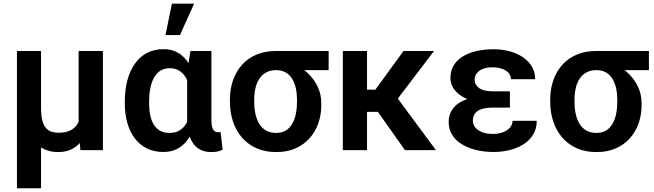

<svg xmlns="http://www.w3.org/2000/svg" viewBox="-20 -800 3487 1023"><path d="M398.9 -528.3H528.3V0H408.2L398.9 -122.1ZM416 -245.6 468.3 -246.6Q468.3 -190.9 457.3 -144Q446.3 -97.2 424.3 -62.5Q402.3 -27.8 369.1 -8.8Q335.9 10.3 290.5 10.3Q254.9 10.3 226.1 -0.7Q197.3 -11.7 176.3 -34.9Q155.3 -58.1 141.6 -95.2L127.9 -225.1H198.7Q198.7 -184.1 205.6 -158Q212.4 -131.8 225.1 -117.7Q237.8 -103.5 254.6 -98.1Q271.5 -92.8 292.5 -92.8Q328.6 -92.8 352.5 -104Q376.5 -115.2 390.4 -135.7Q404.3 -156.2 410.2 -184.3Q416 -212.4 416 -245.6ZM70.3 -528.3H198.7V203.1H70.3Z M645 -249V-259.3Q645 -320.3 658.4 -371.3Q671.9 -422.4 698 -459.7Q724.1 -497.1 762.7 -517.6Q801.3 -538.1 851.6 -538.1Q887.2 -538.1 915.5 -525.4Q943.8 -512.7 965.1 -489Q986.3 -465.3 1001.5 -432.6Q1016.6 -399.9 1026.4 -359.1Q1036.1 -318.4 1041.5 -272V-246.1Q1035.2 -189.9 1021.2 -143.3Q1007.3 -96.7 984.6 -62.3Q961.9 -27.8 928.7 -9Q895.5 9.8 850.6 9.8Q800.8 9.8 762.5 -9.3Q724.1 -28.3 698 -63Q671.9 -97.7 658.4 -145Q645 -192.4 645 -249ZM774.4 -259.3V-249Q774.4 -215.3 780.3 -186.8Q786.1 -158.2 798.8 -137Q811.5 -115.7 832.3 -103.8Q853 -91.8 882.8 -91.8Q912.1 -91.8 932.9 -103Q953.6 -114.3 967.3 -134Q981 -153.8 989.3 -180.7Q997.6 -207.5 1002 -239.3V-274.4Q998.5 -308.6 990.5 -337.9Q982.4 -367.2 968.5 -389.4Q954.6 -411.6 933.6 -424.1Q912.6 -436.5 883.8 -436.5Q854 -436.5 833.3 -422.6Q812.5 -408.7 799.6 -384.3Q786.6 -359.9 780.5 -327.6Q774.4 -295.4 774.4 -259.3ZM994.6 -528.3H1106.4V-163.1Q1106.4 -143.1 1108.9 -130.1Q1111.3 -117.2 1116.2 -109.4Q1121.1 -101.6 1127.7 -98.4Q1134.3 -95.2 1143.1 -95.2Q1146.5 -95.2 1149.4 -95.9Q1152.3 -96.7 1154.8 -97.7L1166.5 -2.9Q1150.9 5.4 1136.7 7.8Q1122.6 10.3 1106 10.3Q1078.6 10.3 1056.2 1.5Q1033.7 -7.3 1017.3 -25.6Q1001 -43.9 990.7 -72.3Q980.5 -100.6 977.1 -140.1V-415ZM861.8 -613.3 896 -780.3H1014.2L939 -613.3Z M1205.1 -258.8V-269Q1205.1 -324.7 1221.4 -372.1Q1237.8 -419.4 1269.3 -454.6Q1300.8 -489.7 1346.4 -509Q1392.1 -528.3 1450.7 -528.3Q1462.4 -524.4 1473.4 -510.7Q1484.4 -497.1 1500.5 -482.4Q1516.6 -467.8 1544.4 -460Q1584.5 -443.4 1618.2 -412.1Q1651.9 -380.9 1671.9 -339.6Q1691.9 -298.3 1691.9 -250V-239.3Q1691.9 -188 1676 -142.8Q1660.2 -97.7 1629.4 -63.2Q1598.6 -28.8 1554.2 -9.3Q1509.8 10.3 1451.7 10.3Q1393.1 10.3 1347.2 -10Q1301.3 -30.3 1269.5 -66.7Q1237.8 -103 1221.4 -152.1Q1205.1 -201.2 1205.1 -258.8ZM1334.5 -269V-258.8Q1334.5 -224.1 1340.8 -193.8Q1347.2 -163.6 1361.1 -140.6Q1375 -117.7 1397.5 -104.7Q1419.9 -91.8 1451.7 -91.8Q1481.9 -91.8 1502.9 -104.7Q1523.9 -117.7 1537.1 -140.6Q1550.3 -163.6 1556.4 -193.8Q1562.5 -224.1 1562.5 -258.8V-269Q1562.5 -300.8 1556.4 -329.1Q1550.3 -357.4 1537.1 -379.4Q1523.9 -401.4 1502.7 -413.8Q1481.4 -426.3 1451.2 -426.3Q1419.9 -426.3 1397.5 -413.8Q1375 -401.4 1361.1 -379.4Q1347.2 -357.4 1340.8 -329.1Q1334.5 -300.8 1334.5 -269ZM1731 -528.3V-426.3H1450.7V-528.3Z M1935.5 -528.3V0H1806.6V-528.3ZM2292.5 -528.3 2045.9 -204.1H1909.7L1893.6 -322.3H1980L2129.9 -528.3ZM2137.7 0 1977.5 -226.6 2085.4 -293.9 2302.7 0Z M2579.6 -287.1H2696.8V-226.6H2604.5Q2571.8 -226.6 2548.3 -219.5Q2524.9 -212.4 2512.2 -197Q2499.5 -181.6 2499.5 -156.7Q2499.5 -143.1 2506.1 -130.4Q2512.7 -117.7 2526.1 -107.9Q2539.6 -98.1 2559.1 -92.3Q2578.6 -86.4 2604.5 -86.4Q2638.7 -86.4 2662.4 -96.2Q2686 -106 2698.5 -121.8Q2710.9 -137.7 2710.9 -156.2H2839.8Q2839.8 -113.3 2820.1 -81.8Q2800.3 -50.3 2767.3 -30Q2734.4 -9.8 2693.6 0Q2652.8 9.8 2610.8 9.8Q2559.6 9.8 2515.9 -1Q2472.2 -11.7 2439.5 -32.2Q2406.7 -52.7 2388.7 -82.3Q2370.6 -111.8 2370.6 -149.4Q2370.6 -182.6 2384.8 -208.3Q2398.9 -233.9 2425.8 -251.5Q2452.6 -269 2491.7 -278.1Q2530.8 -287.1 2579.6 -287.1ZM2696.8 -252H2579.6Q2535.2 -252 2498.5 -262.2Q2461.9 -272.5 2435.1 -290.8Q2408.2 -309.1 2394 -333Q2379.9 -356.9 2379.9 -383.8Q2379.9 -421.4 2396.5 -450Q2413.1 -478.5 2443.8 -498Q2474.6 -517.6 2517.1 -527.6Q2559.6 -537.6 2610.8 -537.6Q2655.8 -537.6 2695.8 -526.6Q2735.8 -515.6 2766.4 -494.9Q2796.9 -474.1 2814.2 -444.8Q2831.5 -415.5 2831.5 -377.9H2702.1Q2702.1 -397.5 2689.5 -411.6Q2676.8 -425.8 2654.5 -433.6Q2632.3 -441.4 2605 -441.4Q2571.3 -441.4 2550 -431.9Q2528.8 -422.4 2518.8 -407.5Q2508.8 -392.6 2508.8 -376Q2508.8 -362.3 2514.9 -350.8Q2521 -339.4 2532.7 -330.8Q2544.4 -322.3 2562.5 -317.9Q2580.6 -313.5 2604.5 -313.5H2696.8Z M2911.6 -258.8V-269Q2911.6 -324.7 2928 -372.1Q2944.3 -419.4 2975.8 -454.6Q3007.3 -489.7 3053 -509Q3098.6 -528.3 3157.2 -528.3Q3168.9 -524.4 3179.9 -510.7Q3190.9 -497.1 3207 -482.4Q3223.1 -467.8 3251 -460Q3291 -443.4 3324.7 -412.1Q3358.4 -380.9 3378.4 -339.6Q3398.4 -298.3 3398.4 -250V-239.3Q3398.4 -188 3382.6 -142.8Q3366.7 -97.7 3335.9 -63.2Q3305.2 -28.8 3260.7 -9.3Q3216.3 10.3 3158.2 10.3Q3099.6 10.3 3053.7 -10Q3007.8 -30.3 2976.1 -66.7Q2944.3 -103 2928 -152.1Q2911.6 -201.2 2911.6 -258.8ZM3041 -269V-258.8Q3041 -224.1 3047.4 -193.8Q3053.7 -163.6 3067.6 -140.6Q3081.5 -117.7 3104 -104.7Q3126.5 -91.8 3158.2 -91.8Q3188.5 -91.8 3209.5 -104.7Q3230.5 -117.7 3243.7 -140.6Q3256.8 -163.6 3262.9 -193.8Q3269 -224.1 3269 -258.8V-269Q3269 -300.8 3262.9 -329.1Q3256.8 -357.4 3243.7 -379.4Q3230.5 -401.4 3209.2 -413.8Q3188 -426.3 3157.7 -426.3Q3126.5 -426.3 3104 -413.8Q3081.5 -401.4 3067.6 -379.4Q3053.7 -357.4 3047.4 -329.1Q3041 -300.8 3041 -269ZM3437.5 -528.3V-426.3H3157.2V-528.3Z"/></svg>

Font: Roboto SemiBold
Style: Regular
Weight: 600
Designer: Christian Robertson
Foundry: Google
Version: Version 3.009; 2024